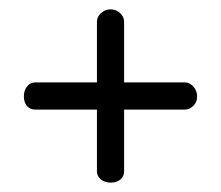

<svg xmlns="http://www.w3.org/2000/svg" viewBox="-20 -446 471 410"><path d="M187 -80V-212H55Q44.2 -212 37.6 -219.7Q31 -227.4 31 -240.2Q31 -253 38 -261.5Q45 -270 55 -270H187V-400Q187 -410 195.7 -418Q204.4 -426 215.6 -426Q228 -426 236.5 -418Q245 -410 245 -400V-270H375Q385 -270 393 -261Q401 -252 401 -239.5Q401 -228.2 393 -220.1Q385 -212 375 -212H245V-80Q245 -69 236.9 -62.5Q228.8 -56 216.4 -56Q204 -56 195.5 -62.9Q187 -69.7 187 -80Z"/></svg>

Font: Dosis
Style: Regular
Weight: 400
Designer: Edgar Tolentino, Pablo Impallari, Igino Marini
Foundry: Edgar Tolentino, Pablo Impallari, Igino Marini
Version: Version 1.007;Glyphs 3.1.1 (3134)